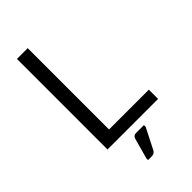

<svg xmlns="http://www.w3.org/2000/svg" viewBox="-276 -792 1071 1071"><g transform="rotate(-45 259.5 -256.0)"><path d="M493.2 -72.8V0H94.2V-714.4H179.2V-72.8ZM212.4 189 245.1 69.8Q250.5 47.4 272.9 47.4H334V61.5L272 183.6Q262.7 201.7 241.7 201.7H212.4Z"/></g></svg>

Font: Lycee Sans
Style: Regular
Weight: 400
Designer: Justin Alvin
Foundry: Alkove Design
Version: Version 1.030